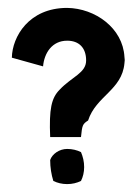

<svg xmlns="http://www.w3.org/2000/svg" viewBox="-20 -466 351 486"><path d="M10 -320 89 -298C92 -332 112 -363 150 -363C180 -363 198 -345 198 -313C198 -281 162 -272 131 -239C110 -218 104 -190 107 -119H185C188 -149 189 -152 203 -161C223 -223 289 -238 295 -306C296 -312 296 -316 295 -322C291 -395 221 -445 150 -446C53 -446 11 -373 10 -320ZM107 -61C107 -42 110 -24 115 -8C125 -3 137 0 150 0C163 0 175 -3 185 -8C190 -18 193 -30 193 -43C193 -57 190 -69 185 -81C175 -86 163 -89 150 -89C130 -89 112 -76 107 -61Z"/></svg>

Font: Rabbid Highway Sign II Hop
Style: Regular
Weight: 400
Foundry: Cannot Into Space Fonts
Version: Version 0.277